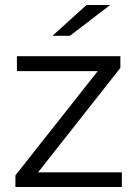

<svg xmlns="http://www.w3.org/2000/svg" viewBox="-20 -752 551 772"><path d="M470 -59V0H42V-47L373 -466H48V-526H464V-479L133 -59ZM328 -732H423L261 -608H191Z"/></svg>

Font: Idrija
Style: Regular
Weight: 400
Designer: Julieta Ulanovsky
Foundry: Julieta Ulanovsky
Version: Version 7.200